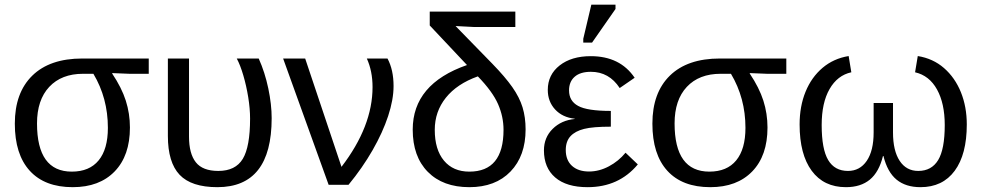

<svg xmlns="http://www.w3.org/2000/svg" viewBox="-20 -773 4104 803"><path d="M523.4 -239.7Q523.4 -122.1 459.7 -56.2Q396 9.8 284.2 9.8Q167 9.8 104.5 -58.8Q42 -127.4 42 -255.9Q42 -385.3 115.2 -456.8Q188.5 -528.3 324.2 -528.3H602.1V-464.4H521.5L449.2 -467.3V-465.3Q488.8 -406.2 506.1 -352.1Q523.4 -297.9 523.4 -239.7ZM431.2 -238.3Q431.2 -362.8 370.6 -464.4H327.1Q237.3 -464.4 186 -409.7Q134.8 -355 134.8 -256.8Q134.8 -55.2 280.3 -55.2Q354 -55.2 392.6 -102.3Q431.2 -149.4 431.2 -238.3Z M1116.2 -278.8Q1116.2 9.8 889.2 9.8Q780.3 9.8 731.2 -42Q682.1 -93.8 682.1 -204.6V-528.3H770.5V-201.7Q770.5 -130.4 799.1 -94.2Q827.6 -58.1 893.1 -58.1Q964.8 -58.1 995.4 -108.6Q1025.9 -159.2 1025.9 -276.9Q1025.9 -318.8 1018.1 -366.7Q1010.3 -414.6 997.6 -457.8Q984.9 -501 970.2 -528.3H1062Q1087.9 -470.7 1102.1 -403.3Q1116.2 -335.9 1116.2 -278.8Z M1626 -413.1Q1626 -356.4 1603.3 -287.6Q1580.6 -218.8 1538.3 -145Q1496.1 -71.3 1437.5 0H1354.5L1164.1 -528.3H1256.3L1408.2 -75.2Q1538.1 -244.6 1538.1 -408.7Q1538.1 -475.6 1514.2 -528.3H1600.6Q1626 -481 1626 -413.1Z M2178.2 -231.9Q2178.2 -121.1 2115.2 -55.7Q2052.2 9.8 1942.9 9.8Q1832.5 9.8 1769.3 -54.2Q1706.1 -118.2 1706.1 -231Q1706.1 -421.9 1933.1 -501L1777.3 -666.5V-724.6H2135.3V-660.2H1960.4L1885.3 -664.1L2039.6 -505.9Q2092.3 -451.7 2122.6 -408.7Q2152.8 -365.7 2165.5 -324Q2178.2 -282.2 2178.2 -231.9ZM2085.9 -230Q2085.9 -285.2 2063 -337.6Q2040 -390.1 1978.5 -453.6Q1891.1 -422.4 1844.7 -364.3Q1798.3 -306.2 1798.3 -230Q1798.3 -147.5 1836.7 -101.3Q1875 -55.2 1942.9 -55.2Q2085.9 -55.2 2085.9 -230Z M2443.4 -55.7Q2485.8 -55.7 2526.6 -77.4Q2567.4 -99.1 2596.2 -134.3L2647.5 -85.4Q2568.4 9.8 2437.5 9.8Q2349.1 9.8 2302 -30.8Q2254.9 -71.3 2254.9 -144Q2254.9 -197.8 2291.3 -233.9Q2327.6 -270 2383.8 -275.4V-276.4Q2332 -282.2 2301.5 -315.4Q2271 -348.6 2271 -397Q2271 -460.4 2320.6 -499.3Q2370.1 -538.1 2450.7 -538.1Q2573.2 -538.1 2634.3 -447.8L2571.8 -404.8Q2527.3 -472.7 2451.2 -472.7Q2406.7 -472.7 2383.3 -451.9Q2359.9 -431.2 2359.9 -395Q2359.9 -350.6 2397.9 -330.1Q2435.5 -309.1 2534.7 -309.1V-243.2Q2459.5 -243.2 2422.9 -233.9Q2385.7 -224.6 2366 -203.4Q2346.2 -182.1 2346.2 -145.5Q2346.2 -103 2372.3 -79.3Q2398.4 -55.7 2443.4 -55.7ZM2554.2 -735.4 2456.1 -594.7H2419.4V-610.8L2453.1 -753.4H2554.2Z M3189.9 -239.7Q3189.9 -122.1 3126.2 -56.2Q3062.5 9.8 2950.7 9.8Q2833.5 9.8 2771 -58.8Q2708.5 -127.4 2708.5 -255.9Q2708.5 -385.3 2781.7 -456.8Q2855 -528.3 2990.7 -528.3H3268.6V-464.4H3188L3115.7 -467.3V-465.3Q3155.3 -406.2 3172.6 -352.1Q3189.9 -297.9 3189.9 -239.7ZM3097.7 -238.3Q3097.7 -362.8 3037.1 -464.4H2993.7Q2903.8 -464.4 2852.5 -409.7Q2801.3 -355 2801.3 -256.8Q2801.3 -55.2 2946.8 -55.2Q3020.5 -55.2 3059.1 -102.3Q3097.7 -149.4 3097.7 -238.3Z M3714.8 -219.2Q3714.8 -142.6 3742.7 -100.3Q3770.5 -58.1 3820.3 -58.1Q3876 -58.1 3903.6 -103.5Q3931.2 -148.9 3931.2 -250Q3931.2 -340.3 3898.9 -398.7Q3866.7 -457 3807.1 -470.7L3818.4 -538.6Q3882.3 -528.3 3928.2 -488.3Q3974.1 -448.2 3998.8 -387.2Q4023.4 -326.2 4023.4 -252.4Q4023.4 -127.4 3972.9 -58.8Q3922.4 9.8 3829.6 9.8Q3768.1 9.8 3729.7 -21.7Q3691.4 -53.2 3674.8 -120.6H3672.9Q3656.2 -53.2 3617.9 -21.7Q3579.6 9.8 3518.1 9.8Q3425.3 9.8 3374.8 -58.8Q3324.2 -127.4 3324.2 -252.4Q3324.2 -328.6 3349.1 -389.4Q3374 -450.2 3420.2 -489.3Q3466.3 -528.3 3529.3 -538.6L3540.5 -470.7Q3482.4 -458 3449.5 -400.6Q3416.5 -343.3 3416.5 -250Q3416.5 -149.4 3443.6 -103.8Q3470.7 -58.1 3526.4 -58.1Q3576.2 -58.1 3605 -100.3Q3633.8 -142.6 3633.8 -219.2V-342.3H3714.8Z"/></svg>

Font: Arimo Nerd Font
Style: Regular
Weight: 400
Designer: Steve Matteson
Foundry: Monotype Imaging Inc.
Version: Version 1.33;Nerd Fonts 3.2.1